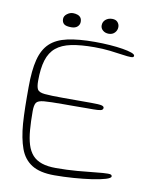

<svg xmlns="http://www.w3.org/2000/svg" viewBox="-86 -803 730 905"><g transform="rotate(10 279.0 -350.0)"><path d="M236 36.5Q167 36.5 128 12Q89 -12.5 71.8 -60.2Q54.5 -108 49 -177.5Q47.5 -196.5 46.8 -216.8Q46 -237 45.5 -258.8Q45 -280.5 45 -304Q45 -327.5 45 -352.5Q45 -432.5 58.2 -484Q71.5 -535.5 102.2 -564.2Q133 -593 185.5 -604.5Q238 -616 316 -616Q353 -616 387.8 -613.5Q422.5 -611 449.8 -606.5Q477 -602 493 -596.2Q509 -590.5 509 -583.5Q509 -578.5 505.5 -576.8Q502 -575 495 -575Q480 -575 453.8 -579Q427.5 -583 393 -587Q358.5 -591 318.5 -591Q253 -591 208 -581.8Q163 -572.5 135.8 -550Q108.5 -527.5 96.2 -488Q84 -448.5 84 -388.5Q84 -360 91 -347.8Q98 -335.5 125.8 -332.8Q153.5 -330 216 -330Q225.5 -330 244.2 -330Q263 -330 284.2 -330Q305.5 -330 323.2 -330Q341 -330 348.5 -330Q386.5 -330 398.2 -327Q410 -324 410 -316.5Q410 -307 398.5 -304.2Q387 -301.5 362.5 -301.5Q350.5 -301.5 332.8 -301.5Q315 -301.5 294.8 -301.2Q274.5 -301 255.2 -301Q236 -301 221.5 -301Q157.5 -301 128.2 -298.5Q99 -296 91.2 -284Q83.5 -272 83.5 -244Q83.5 -193.5 86.8 -153.8Q90 -114 99 -84.8Q108 -55.5 125.2 -36.2Q142.5 -17 170 -7.8Q197.5 1.5 237.5 1.5Q290 1.5 339 -2.5Q388 -6.5 426.2 -10.8Q464.5 -15 484 -15Q495 -15 499.2 -12.8Q503.5 -10.5 503.5 -5Q503.5 3 479 10.5Q454.5 18 414.8 23.8Q375 29.5 328 33Q281 36.5 236 36.5ZM194 -664.5Q168 -664.5 158.5 -672.8Q149 -681 149 -696.5Q149 -711 162.8 -721.2Q176.5 -731.5 191 -731.5Q202.5 -731.5 212.2 -728.2Q222 -725 227.8 -717.5Q233.5 -710 233.5 -697Q233.5 -683.5 223.2 -674Q213 -664.5 194 -664.5ZM373 -665Q356 -665 344.8 -674.5Q333.5 -684 333.5 -698Q333.5 -715.5 346.2 -726.2Q359 -737 377.5 -737Q395 -737 403.8 -727Q412.5 -717 412.5 -704Q412.5 -688 401.5 -676.5Q390.5 -665 373 -665Z"/></g></svg>

Font: Gluten Thin
Style: Regular
Weight: 100
Designer: Tyler Finck
Foundry: Etcetera Type Company
Version: Version 1.300